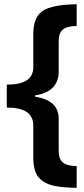

<svg xmlns="http://www.w3.org/2000/svg" viewBox="-20 -734 400 912"><path d="M258.8 -540V-392.1Q257.3 -297.9 146 -280.8V-274.9Q258.8 -257.8 258.8 -169.9V-16.1Q258.8 19.5 276.9 36.6Q294.9 53.7 344.2 55.2V158.2Q285.2 157.2 247.3 150.6Q209.5 144 184.8 127.7Q160.2 111.3 149.7 85.7Q139.2 60.1 138.2 20V-134.8Q138.2 -181.6 106.4 -202.4Q74.7 -223.1 12.2 -223.1V-332Q74.7 -332 106.4 -352.1Q138.2 -372.1 138.2 -416V-576.2Q139.2 -653.8 183.8 -682.9Q228.5 -711.9 344.2 -713.9V-610.8Q295.4 -609.4 277.1 -592.5Q258.8 -575.7 258.8 -540Z"/></svg>

Font: Open Sans Hebrew Condensed
Style: Bold
Weight: 700
Width: 3
Foundry: Ascender Corporation, Yanek Iontef
Version: Version 2.001;PS 002.001;hotconv 1.0.70;makeotf.lib2.5.58329